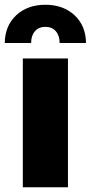

<svg xmlns="http://www.w3.org/2000/svg" viewBox="-35 -788 382 808"><path d="M61 -542H251V0H61ZM156 -768Q231 -768 278.5 -724Q326 -680 327 -607H216Q216 -638 200 -656.5Q184 -675 156 -675Q128 -675 112 -656.5Q96 -638 96 -607H-15Q-14 -680 33.5 -724Q81 -768 156 -768Z"/></svg>

Font: Chess Sans ExtraBold
Style: Regular
Weight: 800
Designer: Wolf Bōese
Foundry: Wolf Bōese
Version: Version 7.223